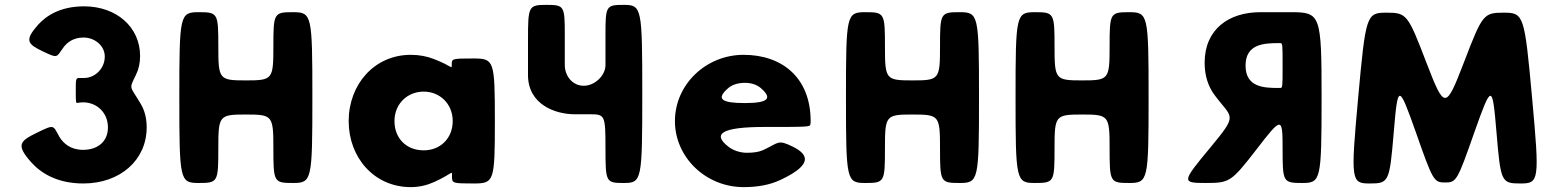

<svg xmlns="http://www.w3.org/2000/svg" viewBox="-20 -753 6401 788"><path d="M238 -555C253 -577 279 -599 323 -599C368 -599 410 -566 410 -521C410 -470 368 -433 326 -433H308C291 -433 291 -431 291 -381C291 -330 291 -329 300 -331C305 -332 313 -333 321 -333C377 -333 423 -291 423 -230C423 -171 380 -138 321 -138C269 -138 240 -165 224 -191C197 -239 205 -244 133 -209C61 -174 44 -159 109 -86C148 -43 214 0 322 0C473 0 582 -96 582 -230C582 -267 574 -299 558 -326C513 -403 508 -384 538 -446C549 -468 555 -494 555 -523C555 -642 458 -727 325 -727C227 -727 169 -688 135 -650C79 -586 94 -572 156 -542C217 -513 211 -517 238 -555Z M989 -283C1099 -283 1102 -279 1102 -143C1102 -6 1104 -2 1182 -2C1260 -2 1262 -12 1262 -353C1262 -693 1260 -703 1182 -703C1104 -703 1102 -699 1102 -563C1102 -427 1099 -423 989 -423C879 -423 876 -427 876 -563C876 -699 874 -703 796 -703C718 -703 716 -693 716 -353C716 -12 718 -2 796 -2C874 -2 876 -6 876 -143C876 -279 879 -283 989 -283Z M1411 -256C1411 -106 1516 15 1666 15C1701 15 1733 7 1762 -6C1841 -42 1835 -57 1835 -29C1835 -1 1838 0 1923 0C2008 0 2011 -7 2011 -257C2011 -506 2008 -513 1922 -513C1836 -513 1834 -512 1834 -489C1834 -465 1839 -481 1760 -511C1732 -522 1700 -528 1666 -528C1516 -528 1411 -406 1411 -256ZM1599 -256C1599 -327 1652 -377 1719 -377C1785 -377 1838 -327 1838 -256C1838 -186 1788 -136 1719 -136C1647 -136 1599 -186 1599 -256Z M2540 -733C2467 -733 2465 -729 2465 -609V-486C2465 -443 2421 -401 2376 -401C2328 -401 2298 -443 2298 -486V-609C2298 -729 2296 -733 2223 -733C2149 -733 2147 -728 2147 -589V-445C2147 -324 2259 -284 2339 -284H2402C2463 -284 2465 -280 2465 -143C2465 -5 2467 -2 2540 -2C2614 -2 2616 -12 2616 -367C2616 -722 2614 -733 2540 -733Z M3306 -244C3307 -248 3307 -253 3307 -256C3307 -436 3188 -528 3032 -528C2877 -528 2750 -406 2750 -256C2750 -107 2877 15 3032 15C3089 15 3141 6 3186 -16C3319 -79 3296 -120 3234 -151C3171 -182 3177 -167 3112 -137C3094 -129 3073 -126 3045 -126C3022 -126 2994 -133 2972 -149C2901 -203 2939 -232 3120 -232C3300 -232 3306 -232 3306 -244ZM2966 -389C2982 -404 3006 -413 3037 -413C3063 -413 3085 -406 3102 -392C3153 -348 3131 -330 3036 -330C2941 -330 2919 -347 2966 -389Z M3725 -283C3835 -283 3838 -279 3838 -143C3838 -6 3840 -2 3918 -2C3996 -2 3998 -12 3998 -353C3998 -693 3996 -703 3918 -703C3840 -703 3838 -699 3838 -563C3838 -427 3835 -423 3725 -423C3615 -423 3612 -427 3612 -563C3612 -699 3610 -703 3532 -703C3454 -703 3452 -693 3452 -353C3452 -12 3454 -2 3532 -2C3610 -2 3612 -6 3612 -143C3612 -279 3615 -283 3725 -283Z M4421 -283C4531 -283 4534 -279 4534 -143C4534 -6 4536 -2 4614 -2C4692 -2 4694 -12 4694 -353C4694 -693 4692 -703 4614 -703C4536 -703 4534 -699 4534 -563C4534 -427 4531 -423 4421 -423C4311 -423 4308 -427 4308 -563C4308 -699 4306 -703 4228 -703C4150 -703 4148 -693 4148 -353C4148 -12 4150 -2 4228 -2C4306 -2 4308 -6 4308 -143C4308 -279 4311 -283 4421 -283Z M5404 -353C5404 -693 5400 -703 5278 -703H5153C5023 -703 4924 -633 4924 -495C4924 -442 4939 -398 4964 -364C5037 -265 5064 -288 4947 -147C4830 -6 4829 -2 4928 -2C5027 -2 5033 -6 5137 -140C5241 -275 5244 -275 5244 -140C5244 -6 5246 -2 5324 -2C5401 -2 5404 -12 5404 -353ZM5244 -484C5244 -395 5244 -392 5234 -392H5225C5165 -392 5092 -396 5092 -484C5092 -571 5165 -576 5225 -576H5234C5244 -576 5244 -573 5244 -484Z M6220 0C6297 0 6299 -10 6268 -351C6237 -691 6234 -701 6152 -701C6069 -701 6064 -695 5989 -499C5913 -302 5909 -302 5833 -499C5758 -695 5753 -701 5670 -701C5588 -701 5585 -691 5554 -351C5523 -10 5525 0 5602 0C5680 0 5683 -6 5700 -208C5717 -410 5720 -410 5791 -210C5861 -10 5865 -4 5911 -4C5957 -4 5961 -10 6031 -210C6102 -410 6105 -410 6122 -208C6139 -6 6142 0 6220 0Z"/></svg>

Font: Hussar Print
Style: Bold
Weight: 700
Foundry: Cannot Into Space Fonts
Version: Version 2.00